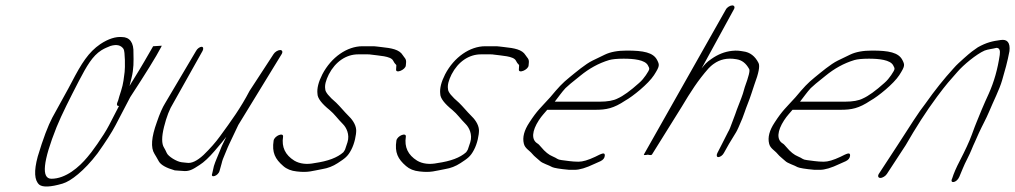

<svg xmlns="http://www.w3.org/2000/svg" viewBox="-20 -652 3753 710"><path d="M546.3 -481C526.1 -446 502.9 -405 474.7 -360C468.3 -349 461.9 -340 458.9 -334C460.4 -339 462.3 -349 466.2 -363C474.9 -397 474.2 -426 473.5 -455C475.2 -495 459.1 -515 430.9 -515C408.5 -517 381.3 -509 351.1 -489C307.2 -459 281.5 -418 245.1 -348C231.3 -321 205.9 -277 173.4 -217C158.1 -188 139.5 -140 119.5 -73C104.9 -19 107.1 15 125.3 31C138.3 41 166.8 40 211.2 27C227.7 22 246.1 11 268.8 -8C291.4 -27 315.7 -52 340.7 -85C371.2 -128 393.8 -163 407.3 -189L461.7 -293C518.6 -380 557.1 -442 575.4 -477L578.3 -483ZM420 -260 383.3 -189C362.7 -149 315.5 -84 303.2 -71C272.6 -34 223.1 9 170.1 9C132.1 9 138.6 -55 189.2 -182C208.8 -230 237.9 -287 271.9 -353C300.8 -408 321.7 -445 354.8 -466C369.6 -475 374.7 -476 388.3 -482C411.9 -489 427.1 -485 436.8 -471C442.8 -462 442.8 -401 440.9 -386C438.6 -368 436.3 -342 427.7 -316C421.8 -299 419.1 -288 417.1 -281L413.2 -271C411.2 -264 412.8 -260 420 -260Z M991.6 -452 902.9 -316C870.1 -253 835.2 -205 793.5 -148C777.6 -126 757.4 -103 732.7 -79C708.9 -57 688.1 -47 670.9 -50C664.1 -51 657.6 -51 652.1 -52C633 -54 601.9 -74 596.8 -86C593.2 -95 589.2 -101 586.6 -106C577.5 -120 577.4 -146 586.6 -183C595.8 -220 607.1 -249 620.4 -270L729.2 -464C733.2 -472 731.9 -479 725.5 -479C719.1 -479 709.2 -472 705.2 -464L590.4 -270C581 -255 570.7 -232 559.9 -200C539.9 -145 536.6 -106 551.3 -83C554.9 -78 559.9 -68 567.5 -55C575.1 -42 594.7 -31 626.3 -22C633.8 -21 643.8 -21 654.3 -20C679.5 -17 692.2 -25 718.1 -42C734.1 -52 753.2 -70 773.8 -94C794.5 -118 808.4 -135 816.7 -146C813.6 -140 807.2 -126 804.1 -120C801.7 -116 798.6 -108 793.4 -95C784.8 -73 776.9 -57 771 -38L764.7 -10C757.6 8 786.8 -1 791.9 -20L799.7 -48C800.9 -53 802.1 -58 804.4 -64C809.9 -76 821 -106 828.1 -120L861.3 -190L1021.6 -452C1026.5 -460 1024 -467 1016 -467C1008 -467 996.5 -460 991.6 -452Z M1171.9 -377C1157.7 -349 1151.5 -325 1154 -305C1154.1 -289 1169.4 -269 1199.1 -245C1217.2 -230 1228.1 -213 1248.2 -193C1260.3 -181 1274.1 -155 1265 -126C1259.9 -111 1257.2 -102 1256 -99C1254.8 -96 1251.6 -92 1249.7 -89C1227.4 -69 1192.7 -56 1143.5 -49C1114.7 -43 1088.4 -46 1068.3 -58C1034.7 -79 1020.9 -108 1026.7 -146C1029.5 -164 994.6 -150 991.8 -132C985.1 -88 997.3 -64 1027.5 -38C1040 -27 1056.6 -20 1077.6 -18C1119.7 -13 1134.5 -20 1173.2 -27C1192 -30 1210.8 -37 1229.1 -49C1255 -66 1265.8 -73 1278.8 -98C1291.1 -121 1297.7 -154 1297.2 -171C1296.2 -193 1280.1 -213 1267.3 -225C1254 -238 1237.9 -258 1223.4 -272C1196.4 -295 1182.3 -312 1182.7 -323C1180.2 -337 1184.9 -355 1195.9 -377C1220.1 -424 1260.3 -451 1304.3 -451H1338.7C1343.5 -451 1348.3 -451 1352.7 -450C1379.5 -446 1425 -445 1433.6 -428C1437.1 -421 1440.7 -416 1444.2 -413C1445.7 -412 1446.2 -409 1445.3 -405L1444.8 -396C1442 -378 1479.8 -394 1480.7 -410L1481.6 -420C1483 -435 1475.5 -438 1469.4 -448C1456.8 -469 1428.2 -474 1390.2 -478L1373.2 -480C1367.7 -481 1360.1 -481 1354.5 -481H1320.1C1264.1 -481 1205.2 -441 1171.9 -377Z M1625.9 -377C1611.7 -349 1605.5 -325 1608 -305C1608.1 -289 1623.4 -269 1653.1 -245C1671.2 -230 1682.1 -213 1702.2 -193C1714.3 -181 1728.1 -155 1719 -126C1713.9 -111 1711.2 -102 1710 -99C1708.8 -96 1705.6 -92 1703.7 -89C1681.4 -69 1646.7 -56 1597.5 -49C1568.7 -43 1542.4 -46 1522.3 -58C1488.7 -79 1474.9 -108 1480.7 -146C1483.5 -164 1448.6 -150 1445.8 -132C1439.1 -88 1451.3 -64 1481.5 -38C1494 -27 1510.6 -20 1531.6 -18C1573.7 -13 1588.5 -20 1627.2 -27C1646 -30 1664.8 -37 1683.1 -49C1709 -66 1719.8 -73 1732.8 -98C1745.1 -121 1751.7 -154 1751.2 -171C1750.2 -193 1734.1 -213 1721.3 -225C1708 -238 1691.9 -258 1677.4 -272C1650.4 -295 1636.3 -312 1636.7 -323C1634.2 -337 1638.9 -355 1649.9 -377C1674.1 -424 1714.3 -451 1758.3 -451H1792.7C1797.5 -451 1802.3 -451 1806.7 -450C1833.5 -446 1879 -445 1887.6 -428C1891.1 -421 1894.7 -416 1898.2 -413C1899.7 -412 1900.2 -409 1899.3 -405L1898.8 -396C1896 -378 1933.8 -394 1934.7 -410L1935.6 -420C1937 -435 1929.5 -438 1923.4 -448C1910.8 -469 1882.2 -474 1844.2 -478L1827.2 -480C1821.7 -481 1814.1 -481 1808.5 -481H1774.1C1718.1 -481 1659.2 -441 1625.9 -377Z M2031.4 -276C2045.6 -294 2057.1 -311 2071 -326C2077.8 -333 2095.7 -348 2126 -372C2157.8 -398 2192.9 -418 2232.8 -430C2243.6 -433 2261.2 -435 2286 -435C2322.5 -435 2365.5 -431 2376.1 -410C2382.7 -397 2384.2 -398 2368.4 -374C2361.5 -364 2353.6 -354 2343.1 -345C2310.8 -316 2284.4 -297 2264.1 -288C2248.9 -280 2226.5 -276 2196.9 -276ZM2003.6 -246H2181.1C2221.9 -246 2248.7 -251 2292.1 -280C2319.5 -295 2377.7 -342 2398.4 -374C2420.2 -408 2419.1 -412 2410 -430C2395.8 -458 2359.2 -465 2298.2 -465C2264.2 -465 2237.4 -460 2216.7 -450C2201.9 -443 2186 -435 2171.2 -428C2144.5 -415 2109.5 -385 2086 -366C2058.9 -344 2046.2 -330 2014.3 -292C1979.1 -253 1966.6 -244 1937.5 -199C1918.2 -170 1911.4 -144 1917.1 -121C1921.2 -103 1937.7 -96 1948.3 -83C1956.4 -73 1967 -66 1976.5 -57C1985.1 -48 2010.7 -41 2022.2 -34C2028.7 -31 2050 -27 2084.9 -24H2104.9C2123.3 -24 2146.8 -31 2178.3 -46L2200.7 -56C2210.6 -61 2215.4 -67 2216.5 -76C2217.7 -91 2204.5 -84 2180.6 -72C2155 -60 2135.1 -54 2119.1 -54C2095.1 -54 2074.3 -58 2056.6 -60C2039.8 -62 2042.2 -66 2022.9 -74C2010.4 -79 1995.8 -90 1980.2 -109C1975.6 -114 1972.1 -119 1966.6 -122C1944.4 -136 1947.2 -168 1972.4 -207C1984.8 -226 1993.2 -233 2003.6 -246Z M2656.7 -86 2675.8 -120 2702 -163C2706.4 -170 2713.8 -187 2725.1 -214L2733.9 -238C2736.8 -246 2740.3 -257 2745.7 -270C2755 -293 2762.8 -319 2769.6 -339C2785.8 -382 2790.6 -408 2785 -419C2772.4 -444 2753.7 -459 2728.2 -462C2716.2 -464 2705.2 -466 2687.2 -464C2659.6 -461 2634.9 -451 2610.6 -434C2593.1 -422 2587.1 -415 2574.4 -399L2693.6 -617C2698.5 -625 2695.9 -632 2687.9 -632C2679.9 -632 2668.5 -625 2664.3 -617L2361.2 -81C2359.7 -78 2364.7 -78 2375.7 -80C2384.7 -78 2389.7 -78 2391.2 -81L2500.9 -257C2533.7 -312 2561.1 -355 2600 -399C2604 -403 2610.7 -410 2619.5 -416C2641.8 -432 2668.9 -439 2702.9 -433C2723.5 -430 2738.6 -418 2750.2 -397C2754.3 -391 2748.4 -369 2734.2 -330C2731.8 -323 2729.8 -315 2726.9 -305C2722 -289 2703.8 -246 2699 -230L2689.6 -205C2681.8 -183 2676.4 -170 2672.9 -165L2650.1 -120L2632.7 -86C2628.7 -78 2630 -71 2636.4 -71C2642.8 -71 2652.7 -78 2656.7 -86Z M2938.4 -276C2952.6 -294 2964.1 -311 2978 -326C2984.8 -333 3002.7 -348 3033 -372C3064.8 -398 3099.9 -418 3139.8 -430C3150.6 -433 3168.2 -435 3193 -435C3229.5 -435 3272.5 -431 3283.1 -410C3289.7 -397 3291.2 -398 3275.4 -374C3268.5 -364 3260.6 -354 3250.1 -345C3217.8 -316 3191.4 -297 3171.1 -288C3155.9 -280 3133.5 -276 3103.9 -276ZM2910.6 -246H3088.1C3128.9 -246 3155.7 -251 3199.1 -280C3226.5 -295 3284.7 -342 3305.4 -374C3327.2 -408 3326.1 -412 3317 -430C3302.8 -458 3266.2 -465 3205.2 -465C3171.2 -465 3144.4 -460 3123.7 -450C3108.9 -443 3093 -435 3078.2 -428C3051.5 -415 3016.5 -385 2993 -366C2965.9 -344 2953.2 -330 2921.3 -292C2886.1 -253 2873.6 -244 2844.5 -199C2825.2 -170 2818.4 -144 2824.1 -121C2828.2 -103 2844.7 -96 2855.3 -83C2863.4 -73 2874 -66 2883.5 -57C2892.1 -48 2917.7 -41 2929.2 -34C2935.7 -31 2957 -27 2991.9 -24H3011.9C3030.3 -24 3053.8 -31 3085.3 -46L3107.7 -56C3117.6 -61 3122.4 -67 3123.5 -76C3124.7 -91 3111.5 -84 3087.6 -72C3062 -60 3042.1 -54 3026.1 -54C3002.1 -54 2981.3 -58 2963.6 -60C2946.8 -62 2949.2 -66 2929.9 -74C2917.4 -79 2902.8 -90 2887.2 -109C2882.6 -114 2879.1 -119 2873.6 -122C2851.4 -136 2854.2 -168 2879.4 -207C2891.8 -226 2900.2 -233 2910.6 -246Z M3259.8 -9 3329.1 -115C3365.9 -179 3404 -239 3444.8 -294C3482.1 -344 3491.3 -353 3520.3 -386C3542.5 -412 3591.1 -452 3620.9 -465C3633.4 -470 3649.9 -471 3664.8 -475C3675.8 -475 3679.4 -466 3677 -449C3669.4 -397 3656.3 -350 3636.1 -305C3628.2 -287 3618.4 -267 3610 -246C3590.2 -196 3593 -207 3573.3 -153C3564.2 -128 3549.2 -96 3529.1 -57C3516 -32 3506.9 -11 3501 8C3490.8 28 3517.5 25 3527.4 2C3535.3 -16 3544.4 -41 3556.6 -64C3564.1 -79 3569.3 -90 3572.4 -98C3581.1 -120 3589.4 -135 3599.7 -160C3613 -189 3626.3 -212 3637.6 -239C3652.8 -276 3676 -321 3685.7 -355C3696 -390 3705.7 -424 3712.9 -463C3716.2 -494 3705.1 -508 3680.1 -504C3650.1 -500 3627.7 -495 3595.8 -477C3578.6 -465 3567.5 -457 3561.1 -451C3555.1 -446 3550 -441 3544 -436C3530.1 -423 3519.7 -415 3505 -398C3471.2 -361 3436.7 -318 3402.2 -269C3376.8 -237 3345 -186 3299.1 -115L3229.8 -9C3224.9 -1 3227.5 6 3235.5 6C3243.5 6 3254.9 -1 3259.8 -9Z"/></svg>

Font: MewTooHand
Style: UltimateCondIta
Weight: 400
Designer: Mew Too, Robert Jablonski
Version: Version 0.77